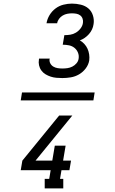

<svg xmlns="http://www.w3.org/2000/svg" viewBox="-20 -875 640 1065"><path d="M326 -442Q309 -442 292.5 -443.5Q276 -445 261 -450Q246 -455 232.5 -463Q219 -471 209.5 -484Q200 -497 196.5 -513Q193 -529 196 -545Q196 -546 196 -547.5Q196 -549 197 -550H256Q256 -550 256 -549Q256 -548 255 -548Q253 -535 259 -523.5Q265 -512 276 -505.5Q287 -499 300 -497Q313 -495 326 -495Q340 -495 354 -497Q368 -499 381 -505.5Q394 -512 404 -523.5Q414 -535 416 -549Q419 -567 412.5 -583Q406 -599 393 -609.5Q380 -620 363 -623.5Q346 -627 328 -627L337 -680Q353 -680 369.5 -682.5Q386 -685 401 -694Q416 -703 427 -717.5Q438 -732 440 -748Q442 -760 438 -771.5Q434 -783 424.5 -790Q415 -797 403 -799Q391 -801 379 -801Q366 -801 353 -798.5Q340 -796 328 -789Q316 -782 307.5 -770.5Q299 -759 297 -746H238Q242 -770 255 -791.5Q268 -813 288 -828Q308 -843 332 -849Q356 -855 379 -855Q404 -855 428.5 -849Q453 -843 470.5 -828Q488 -813 495.5 -789Q503 -765 499 -741Q497 -726 490.5 -712Q484 -698 473.5 -686Q463 -674 450 -665Q437 -656 423 -651Q437 -643 448 -631Q459 -619 465.5 -604.5Q472 -590 474.5 -573.5Q477 -557 475 -540Q471 -516 455.5 -495.5Q440 -475 418.5 -462.5Q397 -450 373 -446Q349 -442 326 -442ZM331 170H228V117H253L261 69H95L104 16L308 -234H381L177 16H270L284 -67H344L330 16H374L365 69H321L313 117H331ZM498 -318H95L102 -362H505Z"/></svg>

Font: Iosevka Slab Light Extended
Style: Italic
Weight: 300
Width: 7
Italic angle: -9°
Monospace: yes
Designer: Belleve Invis
Foundry: Belleve Invis
Version: Version 11.1.0; ttfautohint (v1.8.3)